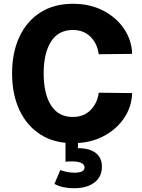

<svg xmlns="http://www.w3.org/2000/svg" viewBox="-20 -747 745 1009"><path d="M515.6 129.4Q515.6 182.1 476.1 212.2Q436.5 242.2 369.1 242.2Q340.8 242.2 315.2 237.1Q289.6 231.9 266.1 219.7L296.9 146.5Q311 152.3 331.5 156.5Q352.1 160.6 370.6 160.6Q424.3 160.6 424.3 133.3Q424.3 101.1 355 101.1Q337.9 101.1 324.2 103V-0.5H389.6V31.7Q450.7 31.7 483.2 56.9Q515.6 82 515.6 129.4ZM209.5 -361.3Q209.5 -253.9 248.3 -193.1Q287.1 -132.3 362.3 -132.3Q420.4 -132.3 456.1 -168.7Q491.7 -205.1 499 -259.8L674.3 -257.8Q672.4 -186.5 632.3 -126.7Q592.3 -66.9 522.9 -30.8Q453.6 5.4 363.3 5.4Q263.2 5.4 191.7 -40.8Q120.1 -86.9 81.8 -169.4Q43.5 -252 43.5 -361.3Q43.5 -470.7 81.8 -553Q120.1 -635.3 191.7 -681.2Q263.2 -727.1 363.3 -727.1Q453.6 -727.1 522.9 -690.9Q592.3 -654.8 632.3 -595Q672.4 -535.2 674.3 -463.9L499 -461.9Q491.7 -517.1 456.1 -553.2Q420.4 -589.4 362.3 -589.4Q287.1 -589.4 248.3 -528.8Q209.5 -468.3 209.5 -361.3Z"/></svg>

Font: Estedad-FD ExtraBold
Style: Regular
Weight: 800
Designer: Amin Abedi
Version: Version 7.3